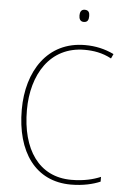

<svg xmlns="http://www.w3.org/2000/svg" viewBox="-61 -951 662 1005"><g transform="rotate(5 270.5 -449.0)"><path d="M343 -908C323 -908 318 -892 318 -876C318 -859 324 -844 343 -844C364 -844 369 -858 369 -877C369 -893 365 -908 343 -908ZM361 -699C406 -699 454 -692 502 -666L513 -690C465 -713 416 -724 361 -724C164 -724 60 -561 60 -359C60 -136 164 10 350 10C414 10 467 -3 504 -19V-44C466 -28 416 -15 350 -15C179 -15 87 -153 87 -359C87 -545 179 -699 361 -699Z"/></g></svg>

Font: Noto Sans Gujarati UI SemiCondensed Thin
Style: Regular
Weight: 100
Width: 4
Designer: Jelle Bosma - Monotype Design Team, Universal Thirst
Foundry: Monotype Imaging Inc.
Version: Version 2.106